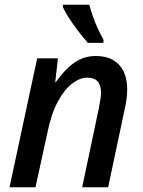

<svg xmlns="http://www.w3.org/2000/svg" viewBox="-20 -786 599 806"><path d="M20 0 136 -541H223L212 -441H214Q234 -469 258 -494Q282 -519 312.5 -535Q343 -551 382 -551Q425 -551 454.5 -534Q484 -517 499 -486Q514 -455 514 -410Q514 -389 510.5 -365Q507 -341 502 -321L434 0H325L395 -332Q399 -353 401.5 -368.5Q404 -384 404 -397Q404 -428 390 -444Q376 -460 346 -460Q315 -460 282.5 -435Q250 -410 222.5 -359Q195 -308 179 -229L129 0ZM349 -606Q332 -625 311 -652Q290 -679 272 -706.5Q254 -734 244 -756V-766H355Q361 -743 370 -717Q379 -691 390.5 -666.5Q402 -642 415 -618L414 -606Z"/></svg>

Font: Noto Sans Display Medium
Style: Italic
Weight: 500
Italic angle: -12°
Designer: Monotype Design Team
Foundry: Monotype Imaging Inc.
Version: Version 2.003